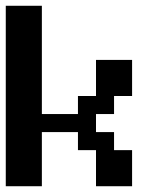

<svg xmlns="http://www.w3.org/2000/svg" viewBox="-20 -645 540 665"><path d="M0 -625H125V-250H250V-312.5H312.5V-437.5H437.5V-312.5H375V-250H312.5V-187.5H375V-125H437.5V0H312.5V-125H250V-187.5H125V0H0Z"/></svg>

Font: NeoDunggeunmo Pro
Style: Regular
Weight: 400
Version: Version 1.020